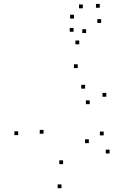

<svg xmlns="http://www.w3.org/2000/svg" viewBox="-20 -964 660 1005"><path d="M553.6 -160.6V-180.6H533.6V-160.6ZM522.8 -255.4V-275.4H502.8V-255.4ZM445 -214.7V-234.7H425V-214.7ZM310.3 -104.8V-124.8H290.3V-104.8ZM208 -264.1V-284.1H188V-264.1ZM386.9 -607.6V-627.6H366.9V-607.6ZM425.4 -500V-520H405.4V-500ZM449.6 -418.7V-438.7H429.6V-418.7ZM536.4 -457.6V-477.6H516.4V-457.6ZM394.8 -732V-752H374.8V-732ZM75.2 -256.7V-276.7H55.2V-256.7ZM301.8 21.2V1.2H281.8V21.2ZM367.1 -866.9V-886.9H347.1V-866.9ZM413.5 -920.5V-940.5H393.5V-920.5ZM502.3 -923.5V-943.5H482.3V-923.5ZM509.5 -843.9V-863.9H489.5V-843.9ZM430.8 -791.1V-811.1H410.8V-791.1ZM365 -797.8V-817.8H345V-797.8Z"/></svg>

Font: Monaspace Radon Dots Var
Style: Regular
Weight: 400
Designer: Riley Cran and the Lettermatic Team
Version: Version 1.100 (Monaspace Radon Dots)